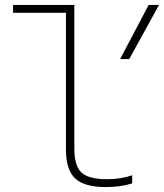

<svg xmlns="http://www.w3.org/2000/svg" viewBox="-20 -750 666 780"><path d="M410 10Q323 10 285.5 -25Q248 -60 248 -142V-698H33V-730H282V-146Q282 -76 311 -49Q340 -22 415 -22Q444 -22 469 -26Q494 -30 517 -38V-5Q491 3 465 6.5Q439 10 410 10ZM505 -510H468L584 -730H626Z"/></svg>

Font: M PLUS Code Latin Expanded ExtraLight
Style: Regular
Weight: 250
Width: 7
Designer: Coji Morishita
Foundry: UNDERFOREST DESIGN
Version: Version 1.002; ttfautohint (v1.8.3)